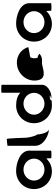

<svg xmlns="http://www.w3.org/2000/svg" viewBox="1074 -1904 838 3026"><g transform="rotate(-90 1493.0 -391.0)"><path d="M26 -274C26 -118 146 8 306 8C387 8 460 -28 506 -80C512 -76 512 -4 512 -4C512 3 631 2 631 -5L632 -347C632 -500 425 -558 306 -556C146 -554 26 -430 26 -274ZM160 -274C160 -366 237 -440 333 -440C428 -440 506 -366 506 -274C506 -184 430 -109 333 -109C234 -109 160 -184 160 -274Z M708 -258C708 -108 894 -38 974 -38C918 -38 887 -167 887 -226C868 -227 836 -361 836 -394C836 -401 826 -703 816 -703C806 -703 708 -696 708 -689Z M1064 -274C1064 -118 1185 8 1344 8C1494 8 1365 -6 1475 -26C1563 -23 1394 0 1479 0C1564 0 1670 -66 1670 -146V-784C1670 -792 1544 -792 1544 -785V-490C1502 -532 1430 -556 1344 -556C1185 -556 1064 -430 1064 -274ZM1198 -274C1198 -366 1278 -440 1372 -440C1467 -440 1543 -366 1543 -274C1543 -184 1469 -109 1372 -109C1276 -109 1198 -184 1198 -274Z M1746 -196C1787 -52 1964 -160 2028 -148C2078 -144 2124 -152 2160 -191C2152 -193 2119 -212 2121 -217C2099 -188 2070 -257 2101 -330C2113 -340 2273 -358 2263 -368C2216 -506 2083 -570 1946 -535C1795 -493 1705 -341 1746 -196ZM2121 -218C2121 -218 2121 -217 2121 -217C2121 -217 2121 -218 2121 -218ZM2161 -192C2161 -192 2160 -191 2160 -191C2162 -191 2162 -191 2161 -190Z M2350 -274C2350 -118 2470 8 2630 8C2711 8 2784 -28 2830 -80C2836 -76 2836 -4 2836 -4C2836 3 2955 2 2955 -5L2956 -347C2956 -500 2749 -558 2630 -556C2470 -554 2350 -430 2350 -274ZM2484 -274C2484 -366 2561 -440 2657 -440C2752 -440 2830 -366 2830 -274C2830 -184 2754 -109 2657 -109C2558 -109 2484 -184 2484 -274Z"/></g></svg>

Font: Ampere
Style: Regular
Weight: 400
Version: Version 1